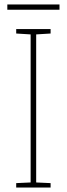

<svg xmlns="http://www.w3.org/2000/svg" viewBox="-20 -845 300 865"><path d="M248 -825H13V-801H248ZM208 0V-20L143 -23V-690L208 -694V-714H53V-694L118 -690V-23L53 -20V0Z"/></svg>

Font: Noto Sans Hebrew SemiCondensed Thin
Style: Regular
Weight: 100
Width: 4
Designer: Monotype Design Team
Foundry: Monotype Imaging Inc.
Version: Version 2.004